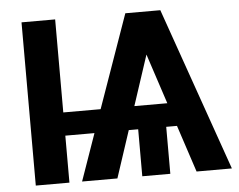

<svg xmlns="http://www.w3.org/2000/svg" viewBox="-51 -772 1037 833"><g transform="rotate(-5 467.5 -355.5)"><path d="M218.3 -305.7H380.9L523.9 -710.9H676.3L925.8 0H772L704.6 -204.6H657.7V0H535.6V-204.6H494.6L427.2 0H273.4L345.2 -204.6H218.3V0H71.8V-710.9H218.3ZM527.8 -306.2H671.4L599.6 -524.4Z"/></g></svg>

Font: Roboto-o
Style: o-Bold
Weight: 700
Designer: Google
Version: Version 2.134; 2016; ttfautohint (v1.6)